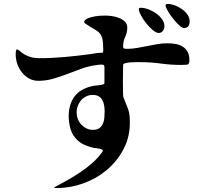

<svg xmlns="http://www.w3.org/2000/svg" viewBox="-20 -866 1040 967"><path d="M906 -725Q897 -725 881.5 -739.5Q866 -754 851 -773Q836 -792 825 -811Q814 -830 814 -839Q814 -844 817.5 -845Q821 -846 825 -846Q841 -846 860.5 -839Q880 -832 896.5 -820Q913 -808 924 -792.5Q935 -777 935 -759Q935 -744 929 -734.5Q923 -725 906 -725ZM779 -700Q767 -700 749.5 -714.5Q732 -729 716.5 -748.5Q701 -768 690 -788.5Q679 -809 679 -821Q679 -824 682.5 -825.5Q686 -827 688 -827Q705 -827 726 -819.5Q747 -812 765 -799.5Q783 -787 795.5 -770Q808 -753 808 -734Q808 -721 800.5 -710.5Q793 -700 779 -700ZM64 -617Q65 -618 69 -616Q73 -614 77.5 -611Q82 -608 85.5 -604.5Q89 -601 91 -600Q128 -573 177 -573Q243 -573 308 -579Q373 -585 439 -594Q451 -596 463 -598Q475 -600 487 -600Q496 -600 498 -601.5Q500 -603 500 -613Q500 -650 496 -668.5Q492 -687 482 -698.5Q472 -710 454.5 -719.5Q437 -729 410 -747Q404 -751 404 -755Q404 -765 420 -772.5Q436 -780 460 -784Q484 -788 512.5 -787.5Q541 -787 565 -780.5Q589 -774 605 -761Q621 -748 621 -727Q621 -702 610.5 -680Q600 -658 600 -633Q600 -623 606 -621.5Q612 -620 620 -620Q645 -620 670.5 -624.5Q696 -629 721 -634Q746 -639 771 -643.5Q796 -648 822 -648Q844 -648 864.5 -644.5Q885 -641 900.5 -631Q916 -621 925 -604.5Q934 -588 934 -562Q934 -541 920.5 -540Q907 -539 892 -539Q840 -539 789.5 -546Q739 -553 687 -553Q682 -553 668 -553Q654 -553 639 -552Q624 -551 612 -548Q600 -545 600 -538Q600 -530 599.5 -505Q599 -480 599 -453Q599 -426 599.5 -403.5Q600 -381 601 -378Q609 -356 615 -342Q621 -328 625.5 -315.5Q630 -303 632 -287.5Q634 -272 634 -247Q634 -175 602 -114.5Q570 -54 518.5 -10.5Q467 33 401 57Q335 81 267 81Q262 81 259 81Q256 81 252 79Q253 78 254 77.5Q255 77 256 76Q287 60 320.5 41Q354 22 386.5 0Q419 -22 447.5 -47.5Q476 -73 496 -102Q498 -106 498 -108Q498 -111 492 -113.5Q486 -116 478 -117.5Q470 -119 463 -120Q456 -121 453 -121Q431 -126 409 -135Q387 -144 370 -160Q345 -183 335.5 -215.5Q326 -248 326 -280Q326 -340 354.5 -379Q383 -418 443 -432Q457 -435 470 -436Q483 -437 497 -440Q502 -442 504 -443Q506 -444 506 -450V-531L503 -538Q496 -542 484 -540.5Q472 -539 464 -538Q426 -533 390.5 -520Q355 -507 319.5 -493.5Q284 -480 248 -469.5Q212 -459 173 -459Q147 -459 126 -471Q105 -483 90 -502Q75 -521 67 -544.5Q59 -568 59 -592Q59 -597 59.5 -600.5Q60 -604 60 -609L63 -616ZM366 -300Q366 -283 372 -267Q378 -251 389 -239Q400 -227 415 -219.5Q430 -212 448 -212Q468 -212 480 -220.5Q492 -229 498 -242.5Q504 -256 505.5 -272.5Q507 -289 507 -305Q507 -320 504.5 -335Q502 -350 495.5 -362Q489 -374 477 -381Q465 -388 447 -388Q429 -388 414 -380.5Q399 -373 388.5 -361Q378 -349 372 -333Q366 -317 366 -300Z"/></svg>

Font: SoukouMincho
Style: Regular
Weight: 400
Designer: Dr. Ken Lunde (project architect, glyph set definition & overall production); Masataka HATTORI  (production & ideograph 
Foundry: Adobe Systems Incorporated
Version: Version 1.00